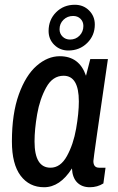

<svg xmlns="http://www.w3.org/2000/svg" viewBox="-20 -774 496 806"><path d="M30 -180Q30 -297 59 -377.5Q88 -458 134 -498Q180 -538 231 -538Q313 -538 341 -456L359 -526H433Q372 -109 372 -98Q372 -70 396 -70H423L414 -4Q389 12 357 12Q324 12 304 -8Q284 -28 282 -67Q232 12 165 12Q103 12 66.5 -36.5Q30 -85 30 -180ZM311 -348Q311 -456 247 -456Q201 -456 174 -407Q147 -358 136 -294.5Q125 -231 125 -180Q125 -70 192 -70Q234 -70 261 -119Q288 -168 299.5 -233.5Q311 -299 311 -348ZM184 -644Q184 -691 215.5 -722.5Q247 -754 294 -754Q330 -754 354 -730Q378 -706 378 -671Q378 -625 346 -593.5Q314 -562 267 -562Q232 -562 208 -585.5Q184 -609 184 -644ZM330 -665Q330 -683 318 -695Q306 -707 287 -707Q263 -707 246.5 -691Q230 -675 230 -651Q230 -633 242.5 -620.5Q255 -608 274 -608Q298 -608 314 -624.5Q330 -641 330 -665Z"/></svg>

Font: Archivo Narrow Medium
Style: Italic
Weight: 500
Italic angle: -8°
Designer: Hector Gatti
Foundry: Omnibus-Type
Version: Version 2.001